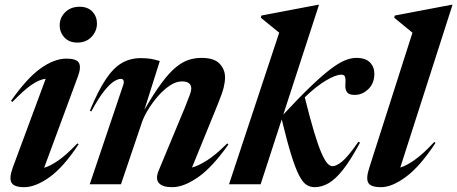

<svg xmlns="http://www.w3.org/2000/svg" viewBox="-20 -764 1896 796"><path d="M227.5 -659.5Q227.5 -690.5 250.2 -713.2Q273 -736 310 -736Q344 -736 363 -715.8Q382 -695.5 382 -666.5Q382 -635.5 359.8 -611.5Q337.5 -587.5 300.5 -587.5Q266.5 -587.5 247 -608.8Q227.5 -630 227.5 -659.5ZM32.5 -68 169.5 -437.5Q143.5 -434.5 112 -413.2Q80.5 -392 31.5 -341.5L25.5 -345.5Q91 -439.5 148 -480.2Q205 -521 255.5 -521Q298 -521 307.5 -502.8Q317 -484.5 303 -447L163 -68.5Q187 -75 220.5 -97.8Q254 -120.5 300.5 -169.5L306 -166Q243 -70.5 185 -29.2Q127 12 80 12Q38.5 12 27.8 -6.5Q17 -25 32.5 -68Z M358.5 -302 352.5 -305Q387 -388.5 419 -436Q451 -483.5 485.8 -503.2Q520.5 -523 563 -523Q588 -523 604.5 -520.2Q621 -517.5 642.5 -511L578.5 -308.5Q618 -377 649.8 -419.8Q681.5 -462.5 709 -485Q736.5 -507.5 762.2 -515.8Q788 -524 815.5 -524Q867.5 -524 890.2 -500.2Q913 -476.5 913 -443Q913 -425 907.5 -401.8Q902 -378.5 882 -329.5L776 -69.5Q802.5 -76.5 838.2 -99Q874 -121.5 922 -169.5L927 -165Q859.5 -69.5 800.5 -28.8Q741.5 12 694 12Q653 12 638.5 -5.5Q624 -23 637.5 -56L746 -317Q762 -357 767.5 -372.5Q773 -388 773 -396.5Q773 -426.5 734.5 -426.5Q710 -426.5 684.8 -409.8Q659.5 -393 636.5 -367Q613.5 -341 595.8 -312.2Q578 -283.5 569.5 -260L481.5 0H352L490.5 -410.5Q494.5 -421.5 492.5 -429.2Q490.5 -437 481 -437Q469.5 -437 452.8 -426.8Q436 -416.5 412.5 -387.5Q389 -358.5 358.5 -302Z M1302.5 -744 1154.5 -289Q1220 -359.5 1267.5 -405Q1315 -450.5 1349.5 -476.8Q1384 -503 1409.5 -513.5Q1435 -524 1457 -524Q1495.5 -524 1513.8 -505.2Q1532 -486.5 1532 -458.5Q1532 -418.5 1507 -394.5Q1482 -370.5 1450.5 -370.5Q1427 -370.5 1418.5 -382Q1410 -393.5 1412 -416.5Q1413.5 -439.5 1409.8 -447Q1406 -454.5 1395 -454.5Q1372.5 -454.5 1331.8 -430.5Q1291 -406.5 1243.5 -360.5Q1265.5 -272 1282.5 -215.8Q1299.5 -159.5 1313 -129Q1326.5 -98.5 1337.2 -86.8Q1348 -75 1358.5 -75Q1374.5 -75 1398.8 -94.8Q1423 -114.5 1466 -176.5L1472.5 -172.5Q1433.5 -100 1401.8 -60Q1370 -20 1341.5 -4Q1313 12 1284.5 12Q1265.5 12 1250 1.8Q1234.5 -8.5 1219.5 -37.8Q1204.5 -67 1187.2 -122.5Q1170 -178 1148 -269L1060.5 0H929.5L1137.5 -628.5Q1124 -639.5 1103.5 -656.2Q1083 -673 1061.5 -690.5L1063.5 -699.5L1297 -744Z M1690 -628.5Q1676.5 -639.5 1656.2 -656.2Q1636 -673 1614.5 -690.5L1616.5 -699.5L1850.5 -744H1856L1639.5 -69.5Q1664 -76.5 1698.5 -100.5Q1733 -124.5 1780.5 -175.5L1785.5 -171.5Q1721.5 -74 1663.2 -31Q1605 12 1560 12Q1517 12 1506.8 -6.2Q1496.5 -24.5 1511 -68.5Z"/></svg>

Font: Newsreader Display SemiBold
Style: Italic
Weight: 600
Italic angle: -17°
Designer: Hugues Gentile
Foundry: Production Type
Version: Version 1.001